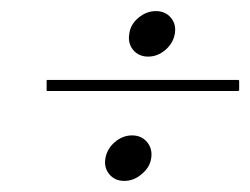

<svg xmlns="http://www.w3.org/2000/svg" viewBox="-20 -312 451 346"><path d="M213 -251Q215 -268 229.5 -280Q244 -292 261 -292Q278 -292 288 -280Q298 -268 295 -251Q292 -234 278 -222Q264 -210 247 -210Q230 -210 220 -222Q210 -234 213 -251ZM235 2Q221 14 204 14Q187 14 177 2Q167 -10 170 -27Q173 -44 187 -56Q201 -68 218 -68Q235 -68 245 -56Q255 -44 252.5 -27Q250 -10 235 2ZM411 -149 409 -148H65L64 -149V-167L65 -168H409L411 -167Z"/></svg>

Font: #9Slide05 Great Vibes
Style: Regular
Weight: 400
Designer: Robert E. Leuschke
Foundry: Robert E. Leuschke
Version: Version 1.001